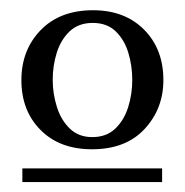

<svg xmlns="http://www.w3.org/2000/svg" viewBox="-20 -651 363 377"><path d="M239.7 -494.1Q239.7 -522 231.9 -547.6Q224.1 -573.2 207 -589.6Q189.9 -606 162.1 -606Q134.3 -606 116.9 -589.6Q99.6 -573.2 91.6 -547.9Q83.5 -522.5 83.5 -494.1Q83.5 -467.3 91.6 -441.4Q99.6 -415.5 116.9 -398.7Q134.3 -381.8 161.1 -381.8Q189 -381.8 206.3 -398.4Q223.6 -415 231.7 -440.7Q239.7 -466.3 239.7 -494.1ZM300.8 -493.7Q300.8 -437.5 263.9 -397.7Q227.1 -357.9 160.6 -357.9Q97.2 -357.9 59.6 -395.8Q22 -433.6 22 -493.7Q22 -552.7 59.8 -591.8Q97.7 -630.9 162.6 -630.9Q225.1 -630.9 262.9 -592.8Q300.8 -554.7 300.8 -493.7ZM298.3 -293.5H23.9V-320.3H298.3Z"/></svg>

Font: Annapurna SIL
Style: Regular
Weight: 400
Designer: Peter Martin, Annie Olsen
Foundry: SIL International
Version: Version 2.000